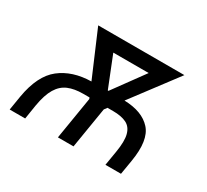

<svg xmlns="http://www.w3.org/2000/svg" viewBox="-112 -697 932 866"><g transform="rotate(30 354.0 -264.0)"><path d="M99.4 0H18.8L30.9 -74.2Q51.1 -193.2 114.3 -242.7Q177.6 -292.3 274.9 -294L174.7 -528.4H623.6L447.1 -294Q540.5 -291.5 585.6 -241.7Q630.7 -191.8 610.8 -74.2L598.4 0H517.4L529.8 -74.2Q540.1 -134.9 531.2 -168.1Q522.4 -201.3 495.7 -214.3Q469.1 -227.3 426.1 -227.3H397L386 -212.4L351.2 0H269.9L306.1 -220.5L303.3 -227.3H269.9Q225.1 -227.3 193.4 -214Q161.6 -200.6 141.5 -167.4Q121.4 -134.2 111.2 -74.2ZM359 -295.8H362.6L479.4 -456H295.1Z"/></g></svg>

Font: Inter UI Light
Style: Italic
Weight: 300
Italic angle: 9.39999°
Designer: Rasmus Andersson
Foundry: rsms
Version: 3.2;8d6f07862